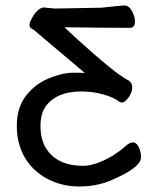

<svg xmlns="http://www.w3.org/2000/svg" viewBox="-20 -509 580 697"><path d="M288 -244 101 -402Q87 -407 87 -418Q87 -428 95 -441Q114 -478 138 -482L178 -478L347 -481Q369 -483 395 -486Q421 -489 433 -489Q448 -489 459 -469Q470 -449 470 -431Q470 -408 451 -408Q365 -408 214 -410L259 -368Q398 -242 443 -219Q460 -211 460 -191Q460 -173 446.5 -155Q433 -137 424 -137Q415 -137 411 -141Q392 -156 354 -166.5Q316 -177 275 -177Q188 -177 148 -126Q127 -99 127 -51Q127 -2 147.5 30Q168 62 202 77.5Q236 93 282 93Q327 93 391 55Q419 37 434.5 22.5Q450 8 462 8Q476 8 484 25.5Q492 43 492 62Q492 100 380 147Q329 168 267 168Q205 168 152.5 140.5Q100 113 70.5 63.5Q41 14 41 -52Q41 -118 74 -161Q107 -204 157 -224.5Q207 -245 245 -245Q283 -245 288 -244Z"/></svg>

Font: ToneOZ-Pinyin-WenKai-Medium
Style: Medium
Weight: 700
Designer: Fontworks Inc.
Foundry: ToneOZ
Version: Version 0.240331